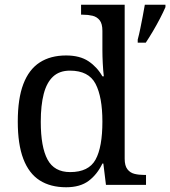

<svg xmlns="http://www.w3.org/2000/svg" viewBox="-20 -780 718 810"><path d="M259 10Q193 10 147.5 -19Q102 -48 78.5 -109.5Q55 -171 55 -267Q55 -364 78.5 -425.5Q102 -487 147.5 -516.5Q193 -546 259 -546Q317 -546 353.5 -521.5Q390 -497 412 -458H418Q415 -483 413.5 -513.5Q412 -544 412 -568V-650Q412 -680 400.5 -694.5Q389 -709 370.5 -713.5Q352 -718 330 -718H322V-760H506V-110Q506 -81 517.5 -66Q529 -51 547.5 -46.5Q566 -42 588 -42H596V0H427L416 -90H412Q390 -44 354 -17Q318 10 259 10ZM276 -54Q354 -54 383 -106.5Q412 -159 412 -267Q412 -371 383 -426.5Q354 -482 275 -482Q231 -482 204 -457Q177 -432 164.5 -384Q152 -336 152 -266Q152 -160 180.5 -107Q209 -54 276 -54ZM561 -613Q567 -635 572 -660Q577 -685 582 -710.5Q587 -736 591 -760H678V-750Q669 -729 655 -702Q641 -675 625 -648Q609 -621 595 -600H561Z"/></svg>

Font: Noto Serif Bengali
Style: Regular
Weight: 400
Designer: Juan Bruce, Universal Thirst, Indian Type Foundry and the Monotype Design Team.
Foundry: Monotype Imaging Inc.
Version: Version 2.003